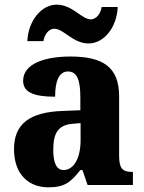

<svg xmlns="http://www.w3.org/2000/svg" viewBox="-20 -792 616 822"><path d="M359 -606C426 -606 480 -675 484 -762H415C412 -735 392 -709 369 -709C330 -709 290 -772 223 -772C156 -772 101 -702 97 -616H166C170 -643 188 -669 212 -669C253 -669 292 -606 359 -606ZM187 10C256 10 282 -11 324 -64H333L355 0H549V-56H546C503 -56 490 -72 490 -126V-380C490 -505 420 -550 282 -550C171 -550 79 -519 79 -446C79 -397 124 -378 216 -378C216 -446 233 -486 271 -486C311 -486 324 -447 324 -374V-320L248 -317C109 -312 40 -263 40 -154C40 -42 106 10 187 10ZM252 -64C222 -64 208 -95 208 -150C208 -221 228 -257 291 -262L325 -265V-191C325 -115 296 -64 252 -64Z"/></svg>

Font: Noto Serif Tamil SemiCondensed ExtraBold
Style: Italic
Weight: 800
Width: 4
Italic angle: -12°
Designer: Indian Type Foundry, Tom Grace, and the Monotype Design Team
Foundry: Monotype Imaging Inc.
Version: Version 2.003